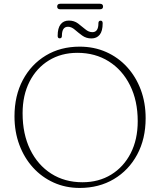

<svg xmlns="http://www.w3.org/2000/svg" viewBox="-20 -956 830 994"><path d="M392.5 -714.5Q467 -714.5 529.5 -686.8Q592 -659 637.8 -609Q683.5 -559 708.8 -491.5Q734 -424 734 -344Q734 -237 690.2 -155.8Q646.5 -74.5 569.5 -28.8Q492.5 17 392.5 17Q319.5 17 258 -10.8Q196.5 -38.5 151 -88.5Q105.5 -138.5 80.2 -206.2Q55 -274 55 -354Q55 -460.5 98.2 -541.8Q141.5 -623 217.5 -668.8Q293.5 -714.5 392.5 -714.5ZM693 -328.5Q693 -434.5 653.2 -514.2Q613.5 -594 543.2 -638.2Q473 -682.5 380.5 -682.5Q297 -682.5 233 -643.2Q169 -604 133 -533.5Q97 -463 97 -369.5Q97 -262 136.2 -181.8Q175.5 -101.5 245.2 -57Q315 -12.5 407 -12.5Q491 -12.5 555.5 -52Q620 -91.5 656.5 -162.5Q693 -233.5 693 -328.5ZM453.5 -757Q426 -757 405.5 -772Q385 -787 367.5 -802.2Q350 -817.5 332 -817.5Q300.5 -817.5 300.5 -770.5Q300.5 -757.5 289 -757.5Q278.5 -757.5 278.5 -770.5Q278.5 -810.5 293.8 -830Q309 -849.5 336.5 -849.5Q364 -849.5 384 -834.5Q404 -819.5 421.5 -804.5Q439 -789.5 458.5 -789.5Q489.5 -789.5 489.5 -835.5Q489.5 -849 501 -849Q511.5 -849 511.5 -835.5Q511.5 -795 496 -776Q480.5 -757 453.5 -757ZM276 -922Q276 -936.5 292 -936.5H497.5Q513.5 -936.5 513.5 -922Q513.5 -908 497.5 -908H292Q276 -908 276 -922Z"/></svg>

Font: Fraunces 9pt S050 Thin
Style: Regular
Weight: 100
Version: Version 1.000; ttfautohint (v1.8.3)